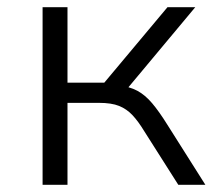

<svg xmlns="http://www.w3.org/2000/svg" viewBox="-20 -512 604 532"><path d="M98 0V-492H167V-283H269L444 -492H521L324 -256L307 -276Q339 -272 360.5 -260.5Q382 -249 401.5 -226Q421 -203 444 -166L549 0H474L380 -148Q363 -176 347 -193Q331 -210 310 -218.5Q289 -227 254 -227H167V0Z"/></svg>

Font: Nunito Sans 8pt Light
Style: Regular
Weight: 300
Version: Version 3.101;gftools[0.9.27]